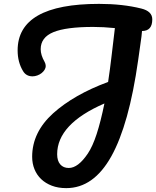

<svg xmlns="http://www.w3.org/2000/svg" viewBox="-20 -867 806 991"><path d="M766 -767Q766 -707 713 -707Q712 -687 704 -634L693 -556Q646 -224 554.5 -60Q463 104 322 104Q280 104 247.5 91.5Q215 79 192.5 57.5Q170 36 158 6.5Q146 -23 146 -58Q146 -184 254 -282Q362 -379 538 -444Q543 -479 547.5 -511Q552 -543 555 -571L573 -722Q513 -728 461 -728Q321 -728 255.5 -701Q190 -674 190 -613Q190 -583 210 -548Q216 -537 216 -527Q216 -516 210 -506.5Q204 -497 194.5 -489.5Q185 -482 172.5 -477.5Q160 -473 148 -473Q115 -473 99 -500Q71 -546 71 -607Q71 -847 491 -847Q613 -847 709 -823Q766 -809 766 -767ZM335 0Q383 0 433 -74Q458 -111 479 -175.5Q500 -240 519 -333Q275 -227 275 -71Q275 -37 291 -18.5Q307 0 335 0Z"/></svg>

Font: Lebkuchenwelt
Style: Regular
Weight: 400
Designer: Vernon Adams
Foundry: Gereon Berster
Version: Version 1.000;PS 001.001;hotconv 1.0.56 